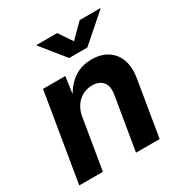

<svg xmlns="http://www.w3.org/2000/svg" viewBox="-177 -899 978 1030"><g transform="rotate(-30 311.5 -383.5)"><path d="M215.2 -311.3 163.4 0H17L107.8 -545.9H245.8L226.4 -409.6L216.4 -414.4Q248.8 -482 296.6 -517.4Q344.4 -552.7 410.7 -552.7Q469.5 -552.7 509.3 -526.8Q549.2 -500.8 565.9 -453.7Q582.7 -406.5 571.8 -342.4L514.9 0H368.5L423 -326.5Q431.6 -377.8 409.6 -404.1Q387.6 -430.4 344.2 -430.4Q311.6 -430.4 284.5 -415.7Q257.4 -401.1 239.3 -374.4Q221.2 -347.6 215.2 -311.3ZM323.3 -767.1 379.2 -684 462.4 -767.1H590.2L589.4 -763.5L424.3 -619.1H312.1L195.3 -763.5L196 -767.1Z"/></g></svg>

Font: Adwaita Sans
Style: Italic
Weight: 400
Italic angle: -9.39999°
Designer: Rasmus Andersson
Foundry: rsms
Version: Version 4.001;git-9221beed3